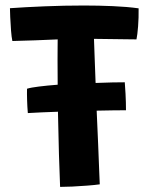

<svg xmlns="http://www.w3.org/2000/svg" viewBox="-20 -688 560 714"><path d="M448.5 -278Q408 -278 339.5 -276.5Q342.5 -211.5 345 -151.2Q347.5 -91 349 -50.2Q350.5 -9.5 351 -2.5Q333.5 0 305.2 2.2Q277 4.5 248.8 5.8Q220.5 7 203.5 7Q201.5 -38.5 199.2 -114.8Q197 -191 195.5 -272.5Q164.5 -271.5 135.8 -270.2Q107 -269 83.5 -267.5Q81.5 -290.5 80.8 -314.8Q80 -339 80.5 -358Q94.5 -362.5 125 -366.2Q155.5 -370 194.5 -373Q194 -423.5 194 -464Q194 -487 194.2 -506.5Q194.5 -526 194.5 -541.5Q158 -539.5 110 -538Q62 -536.5 26 -535.5Q23 -549 21 -574.8Q19 -600.5 18 -625Q17 -649.5 17 -657.5Q73.5 -661.5 146 -664.5Q218.5 -667.5 292 -667.5Q347 -667.5 399.5 -665.2Q452 -663 495.5 -657Q496 -621.5 493.5 -589.8Q491 -558 487.5 -541.5Q474.5 -541.5 445.5 -542Q416.5 -542.5 384.5 -542.8Q352.5 -543 329.5 -543.5Q330 -523 331.8 -479Q333.5 -435 335.5 -379.5Q369.5 -381 398.2 -381.5Q427 -382 444 -382Q445 -371.5 446.8 -339.5Q448.5 -307.5 448.5 -278Z"/></svg>

Font: Grandstander SemiBold
Style: Regular
Weight: 600
Designer: Tyler Finck
Foundry: Etcetera Type Co
Version: Version 1.200; ttfautohint (v1.8.3)